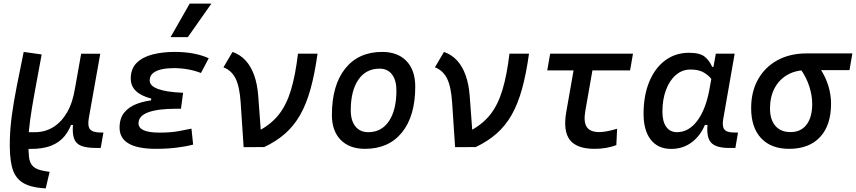

<svg xmlns="http://www.w3.org/2000/svg" viewBox="-20 -815 4744 1064"><path d="M233.4 229 225.6 228.5Q143.1 223.1 101.1 194.1Q59.1 165 45.4 106.4Q31.7 47.9 34.7 -45.9Q36.6 -108.9 46.1 -179Q55.7 -249 72.3 -334.2Q88.9 -419.4 111.3 -527.3L210.9 -513.2Q188.5 -392.1 172.1 -303.2Q155.8 -214.4 147 -150.1Q138.2 -85.9 137.2 -37.1Q137.2 18.6 140.6 53.7Q144 88.9 163.8 107.7Q183.6 126.5 232.4 133.8L254.9 137.2ZM142.6 10.3 115.2 9.8 122.6 -82.5H174.3Q230 -82.5 275.4 -110.6Q320.8 -138.7 352.1 -192.9Q383.3 -247.1 395.5 -325.7L386.7 -122.6H354.5L382.3 -146Q367.2 -98.1 339.4 -62.5Q311.5 -26.9 263.9 -7.8Q216.3 11.2 142.6 10.3ZM512.7 4.9Q460 4.9 430.2 -6.8Q400.4 -18.6 390.1 -47.9Q379.9 -77.1 384.8 -129.4L388.7 -183.6L379.4 -234.9L429.7 -517.1H535.6L472.2 -160.6Q464.4 -116.2 479 -98.4Q493.7 -80.6 539.1 -80.6H553.2L538.1 4.9Z M844.2 9.8Q642.6 9.8 642.6 -107.4Q642.6 -159.7 669.2 -191.9Q695.8 -224.1 741.5 -240.7Q787.1 -257.3 844.2 -261.7L994.6 -300.8L982.9 -212.4H957.5Q904.8 -212.4 865.5 -207.3Q826.2 -202.1 800 -192.1Q773.9 -182.1 760.7 -167Q747.6 -151.9 747.6 -131.8Q747.6 -80.1 863.8 -80.1Q924.8 -80.1 966.6 -87.6Q1008.3 -95.2 1041 -102.1L1050.3 -13.7Q1009.3 -2.9 957.3 3.4Q905.3 9.8 844.2 9.8ZM808.1 -212.4 818.4 -268.6Q704.6 -298.3 704.6 -378.9Q704.6 -434.6 737.8 -467Q771 -499.5 826.2 -513.4Q881.3 -527.3 946.8 -527.3Q1060.1 -527.3 1136.7 -492.2L1093.8 -410.6Q1023.4 -437.5 941.9 -437.5Q907.2 -437.5 877 -431.2Q846.7 -424.8 828.1 -409.9Q809.6 -395 809.6 -368.7Q809.6 -338.9 856 -321.8Q902.3 -304.7 994.6 -300.8L982.9 -212.4ZM925.3 -609.4 1031.2 -794.9H1151.4L1021 -609.4Z M1330.1 0.5 1313.5 -249Q1307.6 -335.4 1285.4 -380.1Q1263.2 -424.8 1218.3 -441.9L1268.6 -527.3Q1311.5 -512.2 1341.3 -479.5Q1371.1 -446.8 1388.7 -397.5Q1406.2 -348.1 1411.1 -283.2L1429.2 -38.6ZM1444.3 0 1330.1 0.5 1418 -92.3Q1484.9 -128.4 1526.6 -182.1Q1568.4 -235.8 1592.8 -317.4Q1617.2 -398.9 1631.3 -517.6H1739.7Q1724.1 -405.3 1700.9 -321.8Q1677.7 -238.3 1643.3 -178Q1608.9 -117.7 1560.1 -74.7Q1511.2 -31.7 1444.3 0Z M2002.9 9.8Q1916.5 9.8 1867.9 -39.8Q1819.3 -89.4 1819.3 -177.7Q1819.3 -342.8 1893.1 -435.1Q1966.8 -527.3 2097.7 -527.3Q2184.1 -527.3 2232.7 -476.6Q2281.2 -425.8 2281.2 -335Q2281.2 -172.4 2207.8 -81.3Q2134.3 9.8 2002.9 9.8ZM2021 -82.5Q2094.2 -82.5 2135.5 -143.8Q2176.8 -205.1 2176.8 -314Q2176.8 -370.6 2152.3 -402.6Q2127.9 -434.6 2083.5 -434.6Q2008.3 -434.6 1966.1 -373.5Q1923.8 -312.5 1923.8 -203.6Q1923.8 -146.5 1949.5 -114.5Q1975.1 -82.5 2021 -82.5Z M2502 0.5 2485.4 -249Q2479.5 -335.4 2457.3 -380.1Q2435.1 -424.8 2390.1 -441.9L2440.4 -527.3Q2483.4 -512.2 2513.2 -479.5Q2543 -446.8 2560.5 -397.5Q2578.1 -348.1 2583 -283.2L2601.1 -38.6ZM2616.2 0 2502 0.5 2589.8 -92.3Q2656.7 -128.4 2698.5 -182.1Q2740.2 -235.8 2764.6 -317.4Q2789.1 -398.9 2803.2 -517.6H2911.6Q2896 -405.3 2872.8 -321.8Q2849.6 -238.3 2815.2 -178Q2780.8 -117.7 2731.9 -74.7Q2683.1 -31.7 2616.2 0Z M3274.9 9.8Q3175.8 9.8 3137.7 -40Q3099.6 -89.8 3118.2 -195.3L3174.8 -517.6H3279.3L3223.6 -200.2Q3212.9 -139.6 3231.7 -111.3Q3250.5 -83 3300.8 -83Q3337.9 -83 3399.9 -101.6L3395.5 -10.7Q3340.8 9.8 3274.9 9.8ZM3012.7 -424.8 3028.8 -517.6H3487.8L3471.7 -424.8Z M3806.6 -429.7Q3760.3 -429.7 3725.1 -399.2Q3689.9 -368.7 3670.4 -315.9Q3650.9 -263.2 3650.9 -196.3Q3650.9 -141.6 3672.1 -112.1Q3693.4 -82.5 3731.4 -82.5Q3796.9 -82.5 3844.5 -146.2Q3892.1 -210 3912.6 -325.7L3946.8 -517.6H4051.3L3987.8 -154.8Q3981 -115.7 3993.9 -98.1Q4006.8 -80.6 4049.8 -80.6H4069.8L4055.2 4.9H4020.5Q3945.3 4.9 3918.9 -26.6Q3892.6 -58.1 3901.9 -135.3L3930.2 -122.6H3873.5L3897 -150.9Q3872.1 -74.2 3820.6 -32Q3769 10.3 3699.7 10.3Q3626.5 10.3 3586.4 -40.8Q3546.4 -91.8 3546.4 -184.1Q3546.4 -285.6 3577.9 -361.8Q3609.4 -438 3666 -480.2Q3722.7 -522.5 3798.3 -522.5Q3858.9 -522.5 3885.3 -500.7Q3911.6 -479 3926.8 -444.3H3937.5L3945.8 -340.8Q3938.5 -354.5 3923.3 -375.5Q3908.2 -396.5 3880.4 -413.1Q3852.5 -429.7 3806.6 -429.7Z M4353 9.8Q4252.9 9.8 4197.8 -49.3Q4142.6 -108.4 4142.6 -215.8Q4142.6 -307.1 4180.9 -375.2Q4219.2 -443.4 4288.3 -481.2Q4357.4 -519 4449.7 -519H4703.6L4687.5 -426.3H4449.7Q4388.7 -426.3 4343 -399.9Q4297.4 -373.5 4272.2 -325.7Q4247.1 -277.8 4247.1 -213.9Q4247.1 -151.9 4276.9 -117.4Q4306.6 -83 4360.4 -83Q4418 -83 4449.5 -124Q4481 -165 4481 -240.2Q4481 -284.2 4465.3 -334.7Q4449.7 -385.3 4414.6 -434.6H4524.9Q4555.7 -388.2 4570.6 -338.9Q4585.4 -289.6 4585.4 -240.2Q4585.4 -121.1 4524.7 -55.7Q4463.9 9.8 4353 9.8Z"/></svg>

Font: Cascadia Code
Style: Italic
Weight: 400
Italic angle: -10°
Designer: Aaron Bell
Foundry: Saja Typeworks
Version: Version 2407.024